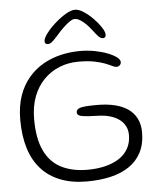

<svg xmlns="http://www.w3.org/2000/svg" viewBox="-58 -873 792 961"><g transform="rotate(-5 338.0 -393.0)"><path d="M340 37Q265 37 207.8 14.8Q150.5 -7.5 111.8 -50.2Q73 -93 53.5 -155.5Q34 -218 34 -298.5Q34 -367.5 52.2 -419.8Q70.5 -472 102.5 -509.5Q134.5 -547 176.2 -570.8Q218 -594.5 265.5 -605.5Q313 -616.5 361.5 -616.5Q399.5 -616.5 435.2 -609.8Q471 -603 499.2 -592Q527.5 -581 544 -568.5Q560.5 -556 560.5 -544Q560.5 -534.5 553.8 -528Q547 -521.5 537 -521.5Q529 -521.5 516 -528Q503 -534.5 482 -542.8Q461 -551 428.8 -557.5Q396.5 -564 349 -564Q298 -564 253.8 -546.2Q209.5 -528.5 175.5 -494.2Q141.5 -460 122.5 -410.2Q103.5 -360.5 103.5 -296Q103.5 -198 132.8 -137.2Q162 -76.5 217 -48.8Q272 -21 348.5 -21Q395 -21 435.2 -30.5Q475.5 -40 505.8 -59.2Q536 -78.5 552.8 -108Q569.5 -137.5 569.5 -177Q569.5 -209 552 -233.2Q534.5 -257.5 500.2 -271.5Q466 -285.5 416 -286Q369 -287 344 -291.2Q319 -295.5 319 -311.5Q319 -324 330 -330Q341 -336 364 -338Q387 -340 424 -340Q473 -340 512.2 -330.5Q551.5 -321 579 -301.8Q606.5 -282.5 621.2 -253Q636 -223.5 636 -184Q636 -125.5 614.2 -83.5Q592.5 -41.5 552.8 -14.8Q513 12 459 24.5Q405 37 340 37ZM205 -665Q189.5 -665 189.5 -680.5Q189.5 -695 207.2 -718.8Q225 -742.5 252 -766.8Q279 -791 306.8 -807.8Q334.5 -824.5 354.5 -824.5Q373.5 -824.5 397.8 -808.8Q422 -793 444.8 -769.8Q467.5 -746.5 482.2 -723.8Q497 -701 497 -687.5Q497 -679.5 493.2 -675Q489.5 -670.5 483 -670.5Q471 -670.5 460.2 -681.5Q449.5 -692.5 431.5 -716.5Q419.5 -732.5 405 -746.8Q390.5 -761 376 -769.8Q361.5 -778.5 349 -778.5Q338.5 -778.5 323 -767.8Q307.5 -757 290 -740.2Q272.5 -723.5 257 -705Q237 -682.5 226.2 -673.8Q215.5 -665 205 -665Z"/></g></svg>

Font: Gluten Thin ExtraLight
Style: Regular
Weight: 250
Version: Version 1.300